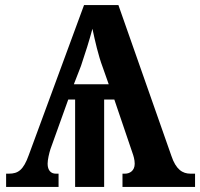

<svg xmlns="http://www.w3.org/2000/svg" viewBox="-20 -734 787 754"><path d="M4 0H210V-52H199C180 -52 167 -65 167 -91C167 -107 173 -132 178 -148L248 -343H275V0H389V-343H429L500 -134C504 -123 509 -107 509 -91C509 -63 489 -52 471 -52H461V0H746V-52H728C697 -52 671 -68 653 -122L445 -714H310L93 -125C72 -66 51 -52 15 -52H4ZM270 -403 298 -475C314 -522 332 -579 343 -621C353 -574 366 -516 383 -471L407 -403Z"/></svg>

Font: Noto Serif SemiCondensed
Style: Bold
Weight: 700
Width: 4
Designer: Monotype Design Team
Foundry: Monotype Imaging Inc.
Version: Version 2.015